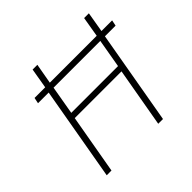

<svg xmlns="http://www.w3.org/2000/svg" viewBox="-171 -879 1057 1057"><g transform="rotate(-45 357.5 -350.0)"><path d="M91 0 187 -548H104L111 -582H194L214 -700H251L230 -582H595L615 -700H652L632 -582H715L708 -548H625L529 0H492L553 -347H189L128 0ZM196 -381H560L589 -548H225Z"/></g></svg>

Font: Overpass Thin
Style: Italic
Weight: 250
Italic angle: -10°
Designer: Delve Withrington, Dave Bailey, Thomas Jockin
Foundry: Delve Fonts LLC
Version: Version 4.000